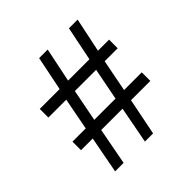

<svg xmlns="http://www.w3.org/2000/svg" viewBox="-162 -730 861 861"><g transform="rotate(-45 268.5 -300.0)"><path d="M488.3 -175.3H365.7L330.6 0H278.8L312 -175.3H176.8L143.6 0H89.8L123 -175.3H48.8V-229.5H132.8L162.1 -382.3H48.8V-437H174.8L208 -600.1H262.2L228.5 -437H363.8L397 -600.1H452.1L418 -437H488.3V-382.3H405.8L376 -229.5H488.3ZM351.6 -382.3H216.8L187 -229.5H321.8Z"/></g></svg>

Font: SengPathom
Style: Regular
Weight: 400
Designer: John M. Durdin
Foundry: Lao Script for Windows
Version: Version 1.300